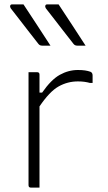

<svg xmlns="http://www.w3.org/2000/svg" viewBox="-20 -855 490 875"><path d="M87 -835Q118 -788 149.5 -740Q181 -692 210 -647H172Q161 -647 155 -655Q128 -690 108.5 -714.5Q89 -739 71 -763Q53 -787 29 -817Q25 -823 26.5 -829Q28 -835 35 -835ZM247 -835Q278 -788 309.5 -740Q341 -692 370 -647H332Q321 -647 315 -655Q288 -690 268.5 -714.5Q249 -739 231 -763Q213 -787 189 -817Q185 -823 186.5 -829Q188 -835 195 -835ZM160 0H121Q110 0 110 -11V-526H149Q160 -526 160 -515V-433H172Q213 -492 252.5 -514Q292 -536 335 -536Q354 -536 367.5 -534Q381 -532 392 -528Q402 -524 402 -511V-477H390Q379 -480 366 -482Q353 -484 335 -484Q288 -484 247 -461Q206 -438 160 -370Z"/></svg>

Font: Recursive Sn Lnr St Lt
Style: Regular
Weight: 300
Version: Version 1.079;hotconv 1.0.112;makeotfexe 2.5.65598; ttfautoh